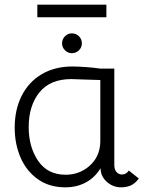

<svg xmlns="http://www.w3.org/2000/svg" viewBox="-20 -793 628 823"><path d="M43 -246Q43 -323 73 -382.5Q103 -442 159 -475Q215 -508 290 -508Q313 -508 348 -505.5Q383 -503 410 -499H470V-86Q470 -66 479.5 -55.5Q489 -45 503 -45Q521 -45 532 -62L575 -28Q560 -7 541.5 1.5Q523 10 499 10Q464 10 437.5 -14Q411 -38 411 -72Q387 -32 348 -11Q309 10 260 10Q191 10 142 -25Q93 -60 68 -118Q43 -176 43 -246ZM396 -124Q410 -153 410 -188V-450L344 -452L286 -454Q195 -454 149 -397Q103 -340 103 -248Q103 -163 143.5 -103.5Q184 -44 261 -44Q306 -44 342 -66Q378 -88 396 -124ZM246 -607Q246 -625 258.5 -637.5Q271 -650 288 -650Q306 -650 318.5 -637.5Q331 -625 331 -607Q331 -590 318.5 -577.5Q306 -565 288 -565Q271 -565 258.5 -577.5Q246 -590 246 -607ZM140 -773H436V-719H140Z"/></svg>

Font: Bellota
Style: Regular
Weight: 400
Designer: Kemie Guaida
Foundry: Kemie Guaida
Version: Version 4.001